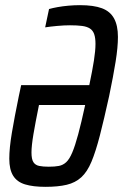

<svg xmlns="http://www.w3.org/2000/svg" viewBox="-20 -716 477 744"><path d="M156 8Q108 8 77 -1.5Q46 -11 31 -35Q16 -59 16 -101Q16 -142 26 -201.5Q36 -261 53 -344L62 -386H326Q338 -443 344 -481.5Q350 -520 350 -546Q350 -569 345 -583.5Q340 -598 328.5 -605.5Q317 -613 298 -615.5Q279 -618 251 -618Q229 -618 201.5 -615.5Q174 -613 155 -610L170 -681Q184 -685 203.5 -688.5Q223 -692 245.5 -694Q268 -696 290 -696Q343 -696 375 -684Q407 -672 422 -644.5Q437 -617 437 -573Q437 -533 428 -477Q419 -421 403 -344Q383 -253 367 -191Q351 -129 334.5 -89.5Q318 -50 295 -29Q272 -8 238.5 0Q205 8 156 8ZM169 -70Q192 -70 208 -73Q224 -76 236.5 -87.5Q249 -99 260 -125Q271 -151 283 -195.5Q295 -240 310 -309H131Q117 -240 109.5 -195.5Q102 -151 102 -125Q102 -99 109.5 -87.5Q117 -76 132 -73Q147 -70 169 -70Z"/></svg>

Font: Saira ExtraCondensed Medium
Style: Italic
Weight: 500
Width: 2
Italic angle: -12°
Designer: Hector Gatti with collaboration of the Omnibus-Type team
Foundry: Omnibus-Type
Version: Version 1.101